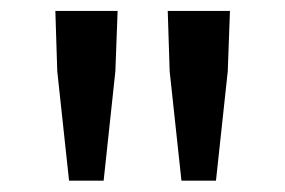

<svg xmlns="http://www.w3.org/2000/svg" viewBox="-20 -708 508 342"><path d="M103 -386.2 82 -581.1 78.6 -688.5H189.5L185.5 -581.1L164.6 -386.2ZM303.2 -386.2 282.2 -581.1 278.8 -688.5H389.6L385.7 -581.1L364.7 -386.2Z"/></svg>

Font: Varta Light
Style: Bold
Weight: 700
Version: Version 1.004